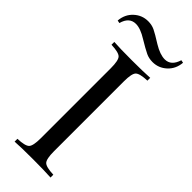

<svg xmlns="http://www.w3.org/2000/svg" viewBox="-313 -933 964 964"><g transform="rotate(45 169.0 -451.0)"><path d="M216 -602V-106Q216 -51 230 -36.5Q244 -22 297 -20V0Q250 -3 170 -3Q84 -3 42 0V-20Q95 -22 109 -36.5Q123 -51 123 -106V-602Q123 -657 109 -671.5Q95 -686 42 -688V-708Q82 -705 170 -705Q250 -705 297 -708V-688Q244 -686 230 -671.5Q216 -657 216 -602ZM89 -902Q115 -902 136 -892Q157 -882 203 -853Q249 -825 283 -825Q328 -825 345 -881L360 -878Q356 -831 324 -801.5Q292 -772 249 -772Q223 -772 202 -782Q177 -794 134 -820Q88 -849 55 -849Q8 -849 -7 -793L-22 -796Q-18 -843 14 -872.5Q46 -902 89 -902Z"/></g></svg>

Font: Playfair Display
Style: Regular
Weight: 400
Designer: Claus Eggers S?rensen
Foundry: Claus Eggers S?rensen
Version: Version 1.003